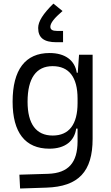

<svg xmlns="http://www.w3.org/2000/svg" viewBox="-20 -825 626 1078"><path d="M92.8 233.4 240.2 228.5C420.9 222.7 500 138.7 500 -45.9V-517.6H423.8L416.5 -416.5H411.1C399.9 -487.3 344.7 -527.3 258.3 -527.3C122.1 -527.3 50.8 -433.6 50.8 -253.9C50.8 -80.6 121.6 9.8 257.3 9.8C345.2 9.8 397.9 -32.7 407.7 -103H415.5V-30.3C415 86.9 365.2 147 250 150.9L88.9 155.8ZM415.5 -271.5V-246.1C415.5 -126.5 367.7 -64 275.9 -64C183.1 -64 134.8 -128.9 134.8 -253.9C134.8 -385.3 183.1 -453.6 275.4 -453.6C367.7 -453.6 415.5 -391.1 415.5 -271.5ZM279.8 -804.7C221.2 -747.1 194.3 -704.1 194.3 -668C194.3 -612.8 226.6 -587.9 297.4 -587.9H334V-651.4H300.3C274.4 -651.4 262.7 -658.7 262.7 -674.8C262.7 -694.8 283.7 -722.7 331.1 -763.2Z"/></svg>

Font: Cascadia Mono PL SemiLight
Style: Regular
Weight: 350
Monospace: yes
Designer: Aaron Bell
Foundry: Saja Typeworks
Version: Version 2404.023